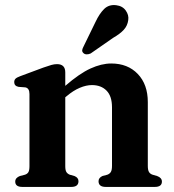

<svg xmlns="http://www.w3.org/2000/svg" viewBox="-20 -736 685 756"><path d="M237 -451V-398Q293 -446.5 336.2 -466.2Q379.5 -486 418 -486Q483 -486 522.5 -444.8Q562 -403.5 562 -334V-83Q562 -66 566.8 -58.5Q571.5 -51 581 -48L598.5 -43Q617.5 -36 617.5 -21Q617.5 0 589.5 0H396.5Q368 0 368 -22.5Q368 -36 383.5 -43L402.5 -48Q412 -51.5 416.5 -59Q421 -66.5 421 -83V-313.5Q421 -357.5 399.5 -379.2Q378 -401 342 -401Q319.5 -401 294 -390.2Q268.5 -379.5 242 -357L237 -353V-81.5Q237 -65.5 241.5 -58.5Q246 -51.5 255 -48L273 -43Q289 -36.5 289 -22.5Q289 0 260.5 0H68Q40 0 40 -21Q40 -36 58.5 -43L78 -48Q87.5 -51 91.8 -58.2Q96 -65.5 96 -81.5V-366Q96 -389 79.5 -392L53 -394Q36 -397.5 36 -412.5Q36 -421 41 -426Q46 -431 59.5 -436L151 -470Q170.5 -477 182.2 -480.2Q194 -483.5 204.5 -483.5Q237 -483.5 237 -451ZM356 -649.5Q371.5 -682.5 390.2 -700.8Q409 -719 437.5 -715.5Q462.5 -712.5 475.2 -694.5Q488 -676.5 485 -657Q482 -634.5 467.2 -618.5Q452.5 -602.5 425.5 -587L337 -525.5Q329.5 -522 321.5 -522Q313.5 -522 308.5 -527Q302.5 -532.5 303.8 -539.2Q305 -546 309 -553Z"/></svg>

Font: Fraunces 9pt S000 SemiBold
Style: Regular
Weight: 600
Version: Version 1.000; ttfautohint (v1.8.3)